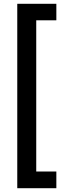

<svg xmlns="http://www.w3.org/2000/svg" viewBox="-20 -831 373 1012"><path d="M71 161V-811H277V-724H171V73H277V161Z"/></svg>

Font: Ultramarine Medium
Style: Regular
Weight: 500
Designer: Colophon Foundry, Jonny Pinhorn
Foundry: Colophon Foundry
Version: Version 1.200; ttfautohint (v1.8.3)